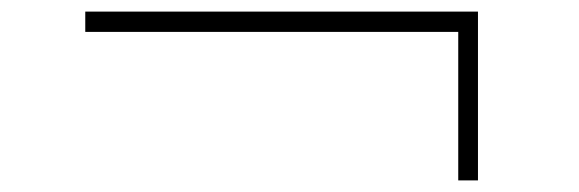

<svg xmlns="http://www.w3.org/2000/svg" viewBox="-20 -505 998 331"><path d="M770 -194V-450H127V-485H804V-194Z"/></svg>

Font: Zen Kaku Gothic Antique Light
Style: Regular
Weight: 300
Designer: Yoshimichi Ohira
Foundry: Positype
Version: Version 1.001